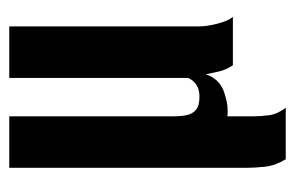

<svg xmlns="http://www.w3.org/2000/svg" viewBox="-134 -402 652 425"><g transform="rotate(-90 192.5 -189.0)"><path d="M197 -18Q181 -13 169.5 -12Q158 -11 148 -12V45Q148 62 150.5 80.5Q153 99 167 117H53Q39 94 36.5 71.5Q34 49 34 27V-495H148V-131Q148 -116 150.5 -103Q153 -90 162 -82Q171 -74 191 -74Q204 -74 212.5 -78Q221 -82 226 -88Q231 -94 233 -99V-495H347Q347 -390 347 -285.5Q347 -181 347 -76Q347 -58 353 -34.5Q359 -11 368 0Q341 0 314.5 0Q288 0 261 0Q251 -15 247.5 -30Q244 -45 241 -60Q237 -46 226 -34.5Q215 -23 197 -18Z"/></g></svg>

Font: Alumni Sans
Style: Bold
Weight: 700
Designer: Robert E. Leuschke
Foundry: Robert E. Leuschke
Version: Version 1.018